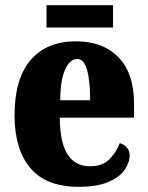

<svg xmlns="http://www.w3.org/2000/svg" viewBox="-20 -709 569 739"><path d="M283 10Q157 10 96.5 -62.5Q36 -135 36 -265Q36 -406 98 -478Q160 -550 272 -550Q376 -550 436 -488.5Q496 -427 496 -308V-256H210Q211 -159 240.5 -114Q270 -69 327 -69Q373 -69 399.5 -94.5Q426 -120 441 -158Q457 -154 468 -141.5Q479 -129 479 -111Q479 -83 459.5 -55Q440 -27 397 -8.5Q354 10 283 10ZM327 -323Q327 -398 315 -440Q303 -482 277 -482Q249 -482 230.5 -441Q212 -400 212 -323ZM159 -603V-689H415V-603Z"/></svg>

Font: Noto Serif Tamil Condensed Black
Style: Italic
Weight: 900
Width: 3
Italic angle: -12°
Designer: Indian Type Foundry, Tom Grace, and the Monotype Design Team
Foundry: Monotype Imaging Inc.
Version: Version 2.003; ttfautohint (v1.8.4.7-5d5b)